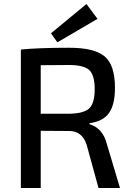

<svg xmlns="http://www.w3.org/2000/svg" viewBox="-20 -937 660 957"><path d="M266 -726 234 -771 411 -917 466 -843ZM578 0H471L412 -215Q390 -284 325 -284L183 -285V0H84V-690Q170 -699 325 -699Q450 -699 501.5 -656Q553 -613 553 -499Q553 -416 523.5 -374Q494 -332 426 -323V-318Q493 -298 513 -218ZM183 -370H323Q397 -371 424.5 -396.5Q452 -422 452 -493Q452 -563 424.5 -588Q397 -613 323 -613Q221 -613 183 -612Z"/></svg>

Font: Exo 2.0 Medium
Style: Regular
Weight: 500
Designer: Natanael Gama
Version: Version 1.001;PS 001.001;hotconv 1.0.70;makeotf.lib2.5.58329